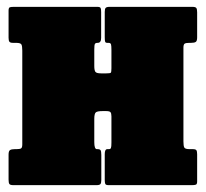

<svg xmlns="http://www.w3.org/2000/svg" viewBox="-20 -540 600 560"><path d="M515 -127.5Q515 -114.5 517.5 -109.8Q520 -105 533 -105H542Q550.5 -105 552.8 -101.8Q555 -98.5 555 -90V-11Q555 -3 551.5 -1.5Q548 0 539.5 0H296.5Q288.5 0 287 -3.8Q285.5 -7.5 285.5 -15.5V-90.5Q285.5 -105 293 -105H297.5Q302 -105 303.5 -108.2Q305 -111.5 305 -124.5V-200.5Q305 -209.5 302.2 -212.8Q299.5 -216 289.5 -216H279.5Q264.5 -216 259.8 -212.5Q255 -209 255 -193V-125.5Q255 -105 262.5 -105H264.5Q271 -105 273.2 -102Q275.5 -99 275.5 -88V-15Q275.5 -6 272.8 -3Q270 0 261.5 0H19Q10 0 7.5 -3.2Q5 -6.5 5 -16V-89Q5 -99.5 9.2 -102.2Q13.5 -105 23 -105H28Q38 -105 41.5 -107.2Q45 -109.5 45 -119V-392.5Q45 -405.5 42.5 -410.2Q40 -415 27 -415H18Q10 -415 7.5 -418.2Q5 -421.5 5 -430V-509Q5 -517.5 8.8 -518.8Q12.5 -520 20.5 -520H264Q272 -520 273.5 -516.5Q275 -513 275 -504.5V-429.5Q275 -415 265 -415H264.5Q258.5 -415 256.8 -411.8Q255 -408.5 255 -395.5V-347.5Q255 -335 258.2 -330.5Q261.5 -326 275 -326H290Q301.5 -326 303.2 -328Q305 -330 305 -341V-394.5Q305 -406 303.8 -410.5Q302.5 -415 296.5 -415H293Q288 -415 286.8 -418Q285.5 -421 285.5 -432V-505Q285.5 -514 288.2 -517Q291 -520 299.5 -520H541Q550 -520 552.5 -516.8Q555 -513.5 555 -504V-431Q555 -420.5 551 -417.8Q547 -415 537 -415H532Q522.5 -415 518.8 -412.8Q515 -410.5 515 -401Z"/></svg>

Font: Besley* Condensed Fatface
Style: Regular
Weight: 900
Width: 3
Designer: Owen Earl
Foundry: indestructible type*
Version: Version 3.000; ttfautohint (v1.8.3)